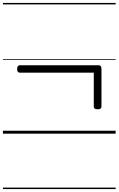

<svg xmlns="http://www.w3.org/2000/svg" viewBox="-20 -905 803 1300"><path d="M640 -165Q628 -165 621.5 -169.5Q615 -174 615 -184V-413H114Q105 -413 100.5 -419Q96 -425 96 -437Q96 -463 114 -463H649Q667 -463 667 -437V-184Q667 -174 660.5 -169.5Q654 -165 640 -165ZM0 365H763V375H0ZM0 -20H763V0H0ZM0 -505H763V-500H0ZM0 -885H763V-875H0Z"/></svg>

Font: Playwrite AT Guides
Style: Regular
Weight: 400
Designer: Veronika Burian, José Scaglione
Foundry: TypeTogether
Version: Version 1.003